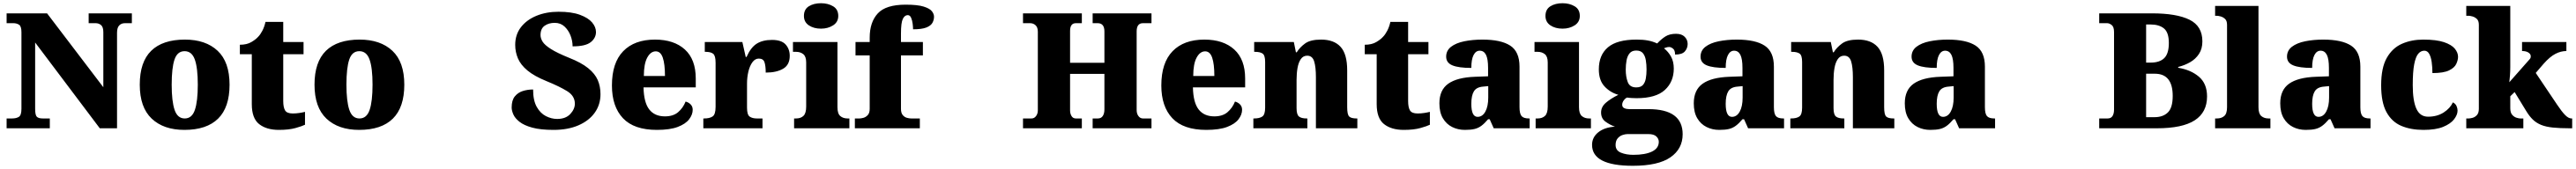

<svg xmlns="http://www.w3.org/2000/svg" viewBox="-20 -797 15977 1050"><path d="M21 0V-61H54Q81 -61 97 -71Q113 -81 113 -121V-597Q113 -634 98 -643.5Q83 -653 63 -653H21V-714H272L621 -255V-597Q621 -629 607 -641Q593 -653 573 -653H530V-714H798V-653H755Q733 -653 719.5 -639Q706 -625 706 -593V0H599L198 -533V-121Q198 -81 209 -71Q220 -61 246 -61H289V0Z M1124 10Q995 10 921 -60Q847 -130 847 -271Q847 -412 918 -481.5Q989 -551 1127 -551Q1256 -551 1330 -481.5Q1404 -412 1404 -271Q1404 -130 1333 -60Q1262 10 1124 10ZM1126 -61Q1171 -61 1189 -114.5Q1207 -168 1207 -271Q1207 -375 1188.5 -427Q1170 -479 1125 -479Q1080 -479 1062.5 -427Q1045 -375 1045 -271Q1045 -168 1063 -114.5Q1081 -61 1126 -61Z M1710 10Q1633 10 1587.5 -26Q1542 -62 1542 -150V-460H1468V-519Q1511 -519 1539 -535.5Q1567 -552 1581 -568Q1595 -582 1607.5 -606Q1620 -630 1627 -661H1737V-536H1863V-460H1737V-170Q1737 -130 1748.5 -111Q1760 -92 1796 -92Q1816 -92 1836 -95Q1856 -98 1872 -102V-22Q1854 -13 1813 -1.5Q1772 10 1710 10Z M2208 10Q2079 10 2005 -60Q1931 -130 1931 -271Q1931 -412 2002 -481.5Q2073 -551 2211 -551Q2340 -551 2414 -481.5Q2488 -412 2488 -271Q2488 -130 2417 -60Q2346 10 2208 10ZM2210 -61Q2255 -61 2273 -114.5Q2291 -168 2291 -271Q2291 -375 2272.5 -427Q2254 -479 2209 -479Q2164 -479 2146.5 -427Q2129 -375 2129 -271Q2129 -168 2147 -114.5Q2165 -61 2210 -61Z M3414 10Q3333 10 3282 -4Q3231 -18 3203 -40Q3175 -62 3164.5 -86Q3154 -110 3154 -129Q3154 -174 3173.5 -198Q3193 -222 3223 -231.5Q3253 -241 3287 -241Q3287 -173 3309.5 -133Q3332 -93 3366.5 -75.5Q3401 -58 3436 -58Q3489 -58 3517.5 -88.5Q3546 -119 3546 -153Q3546 -201 3498.5 -230.5Q3451 -260 3370 -293Q3294 -324 3252 -359Q3210 -394 3193 -434Q3176 -474 3176 -518Q3176 -582 3211.5 -628Q3247 -674 3308 -699Q3369 -724 3445 -724Q3526 -724 3577.5 -705Q3629 -686 3653 -657.5Q3677 -629 3677 -598Q3677 -561 3644.5 -535Q3612 -509 3532 -509Q3532 -543 3519 -576.5Q3506 -610 3481.5 -632.5Q3457 -655 3421 -655Q3384 -655 3358.5 -637Q3333 -619 3333 -579Q3333 -559 3346 -538Q3359 -517 3397.5 -492.5Q3436 -468 3510 -438Q3586 -408 3628.5 -373.5Q3671 -339 3688 -299.5Q3705 -260 3705 -212Q3705 -147 3669.5 -97Q3634 -47 3568.5 -18.5Q3503 10 3414 10Z M4055 10Q3913 10 3844.5 -62.5Q3776 -135 3776 -266Q3776 -407 3846 -479Q3916 -551 4043 -551Q4161 -551 4228.5 -489.5Q4296 -428 4296 -309V-254H3972Q3974 -160 4007.5 -117Q4041 -74 4105 -74Q4156 -74 4186.5 -100Q4217 -126 4233 -166Q4252 -161 4264.5 -148Q4277 -135 4277 -115Q4277 -85 4255 -56Q4233 -27 4184.5 -8.5Q4136 10 4055 10ZM4105 -325Q4105 -399 4091.5 -438.5Q4078 -478 4048 -478Q4016 -478 3995 -439Q3974 -400 3974 -325Z M4343 0V-61H4348Q4382 -61 4400.5 -73.5Q4419 -86 4419 -133V-407Q4419 -451 4404 -463Q4389 -475 4356 -475H4352V-536H4585L4606 -443H4611Q4637 -502 4674 -525.5Q4711 -549 4769 -549Q4828 -549 4853.5 -520.5Q4879 -492 4879 -450Q4879 -394 4838 -370Q4797 -346 4730 -346Q4730 -387 4722.5 -410Q4715 -433 4687 -433Q4664 -433 4647.5 -410.5Q4631 -388 4622.5 -352.5Q4614 -317 4614 -278V-128Q4614 -84 4630.5 -72.5Q4647 -61 4675 -61H4710V0Z M5073 -619Q5028 -619 4997.5 -639.5Q4967 -660 4967 -698Q4967 -739 4997.5 -758Q5028 -777 5073 -777Q5116 -777 5148 -758Q5180 -739 5180 -698Q5180 -660 5148 -639.5Q5116 -619 5073 -619ZM4906 0V-61H4918Q4947 -61 4964 -77Q4981 -93 4981 -135V-409Q4981 -446 4963 -460.5Q4945 -475 4918 -475H4899V-536H5175V-131Q5175 -91 5192.5 -76Q5210 -61 5238 -61H5249V0Z M5283 0V-61H5312Q5321 -61 5336 -65Q5351 -69 5363 -82Q5375 -95 5375 -121V-453H5287V-536H5375V-563Q5375 -659 5425 -713.5Q5475 -768 5598 -768Q5672 -768 5710 -756Q5748 -744 5761 -727Q5774 -710 5774 -693Q5774 -673 5764 -655Q5754 -637 5726 -626Q5698 -615 5644 -615Q5644 -629 5641.5 -649.5Q5639 -670 5632 -686.5Q5625 -703 5611 -703Q5592 -703 5580.5 -679.5Q5569 -656 5569 -588V-536H5705V-453H5569V-121Q5569 -95 5580 -82Q5591 -69 5606 -65Q5621 -61 5632 -61H5686V0Z M6326 0V-61H6379Q6396 -61 6407 -76Q6418 -91 6418 -111V-600Q6418 -627 6404 -640Q6390 -653 6370 -653H6326V-714H6691V-653H6654Q6618 -653 6618 -605V-407H6831V-602Q6831 -653 6789 -653H6758V-714H7123V-653H7070Q7031 -653 7031 -602V-113Q7031 -91 7042 -76Q7053 -61 7070 -61H7123V0H6758V-61H6790Q6811 -61 6821 -76.5Q6831 -92 6831 -117V-338H6618V-111Q6618 -91 6627 -76Q6636 -61 6654 -61H6691V0Z M7463 10Q7321 10 7252.5 -62.5Q7184 -135 7184 -266Q7184 -407 7254 -479Q7324 -551 7451 -551Q7569 -551 7636.5 -489.5Q7704 -428 7704 -309V-254H7380Q7382 -160 7415.5 -117Q7449 -74 7513 -74Q7564 -74 7594.5 -100Q7625 -126 7641 -166Q7660 -161 7672.5 -148Q7685 -135 7685 -115Q7685 -85 7663 -56Q7641 -27 7592.5 -8.5Q7544 10 7463 10ZM7513 -325Q7513 -399 7499.5 -438.5Q7486 -478 7456 -478Q7424 -478 7403 -439Q7382 -400 7382 -325Z M7755 0V-61H7759Q7793 -61 7810.5 -73Q7828 -85 7828 -128V-412Q7828 -453 7812.5 -464Q7797 -475 7764 -475H7760V-536H8006L8019 -472H8024Q8043 -503 8076 -527Q8109 -551 8175 -551Q8255 -551 8296 -506Q8337 -461 8337 -360V-131Q8337 -85 8349.5 -73Q8362 -61 8396 -61H8400V0H8143V-317Q8143 -381 8132 -416Q8121 -451 8089 -451Q8064 -451 8049.5 -430Q8035 -409 8029 -375Q8023 -341 8023 -301V-125Q8023 -85 8038 -73Q8053 -61 8086 -61H8090V0Z M8688 10Q8611 10 8565.5 -26Q8520 -62 8520 -150V-460H8446V-519Q8489 -519 8517 -535.5Q8545 -552 8559 -568Q8573 -582 8585.5 -606Q8598 -630 8605 -661H8715V-536H8841V-460H8715V-170Q8715 -130 8726.5 -111Q8738 -92 8774 -92Q8794 -92 8814 -95Q8834 -98 8850 -102V-22Q8832 -13 8791 -1.5Q8750 10 8688 10Z M9067 10Q9024 10 8988 -8Q8952 -26 8930.5 -62.5Q8909 -99 8909 -155Q8909 -238 8964 -277Q9019 -316 9130 -320L9211 -323V-375Q9211 -431 9198 -456.5Q9185 -482 9159 -482Q9135 -482 9121 -455Q9107 -428 9107 -375Q9028 -375 8989.5 -391Q8951 -407 8951 -445Q8951 -483 8981.5 -506.5Q9012 -530 9063.5 -540.5Q9115 -551 9176 -551Q9291 -551 9348.5 -513.5Q9406 -476 9406 -383V-131Q9406 -91 9418.5 -76Q9431 -61 9465 -61H9469V0H9246L9221 -56H9211Q9189 -30 9169.5 -15.5Q9150 -1 9126.5 4.5Q9103 10 9067 10ZM9146 -71Q9176 -71 9194 -103.5Q9212 -136 9212 -191V-262L9181 -259Q9139 -256 9123 -229.5Q9107 -203 9107 -152Q9107 -71 9146 -71Z M9673 -619Q9628 -619 9597.5 -639.5Q9567 -660 9567 -698Q9567 -739 9597.5 -758Q9628 -777 9673 -777Q9716 -777 9748 -758Q9780 -739 9780 -698Q9780 -660 9748 -639.5Q9716 -619 9673 -619ZM9506 0V-61H9518Q9547 -61 9564 -77Q9581 -93 9581 -135V-409Q9581 -446 9563 -460.5Q9545 -475 9518 -475H9499V-536H9775V-131Q9775 -91 9792.5 -76Q9810 -61 9838 -61H9849V0Z M10109 233Q9856 233 9856 103Q9856 56 9894.5 25Q9933 -6 9998 -10Q9967 -21 9939.5 -41Q9912 -61 9912 -98Q9912 -133 9941.5 -158.5Q9971 -184 10019 -208Q9969 -222 9933.5 -260Q9898 -298 9898 -366Q9898 -455 9954.5 -503Q10011 -551 10132 -551Q10172 -551 10202 -545.5Q10232 -540 10260 -527Q10285 -554 10311 -570.5Q10337 -587 10377 -587Q10412 -587 10430.5 -568.5Q10449 -550 10449 -524Q10449 -498 10432 -478Q10415 -458 10371 -458Q10371 -485 10358 -495Q10345 -505 10335 -505Q10324 -505 10316 -502Q10308 -499 10302 -497Q10328 -477 10345.5 -446Q10363 -415 10363 -371Q10363 -289 10307.5 -238Q10252 -187 10132 -187Q10122 -187 10102 -188Q10082 -189 10074 -191Q10064 -188 10053.5 -174.5Q10043 -161 10043 -146Q10043 -131 10056 -125Q10069 -119 10086 -119H10206Q10418 -119 10418 37Q10418 128 10342 180.5Q10266 233 10109 233ZM10130 -254Q10158 -254 10171.5 -269Q10185 -284 10189.5 -309.5Q10194 -335 10194 -365Q10194 -396 10189.5 -423Q10185 -450 10171.5 -466.5Q10158 -483 10130 -483Q10103 -483 10089 -466Q10075 -449 10070 -422Q10065 -395 10065 -364Q10065 -320 10077.5 -287Q10090 -254 10130 -254ZM10112 165Q10186 165 10228 144.5Q10270 124 10270 84Q10270 65 10254.5 50.5Q10239 36 10205 36H10076Q10062 36 10044.5 42Q10027 48 10014.5 63Q10002 78 10002 104Q10002 138 10035 151.5Q10068 165 10112 165Z M10645 10Q10602 10 10566 -8Q10530 -26 10508.5 -62.5Q10487 -99 10487 -155Q10487 -238 10542 -277Q10597 -316 10708 -320L10789 -323V-375Q10789 -431 10776 -456.5Q10763 -482 10737 -482Q10713 -482 10699 -455Q10685 -428 10685 -375Q10606 -375 10567.5 -391Q10529 -407 10529 -445Q10529 -483 10559.5 -506.5Q10590 -530 10641.5 -540.5Q10693 -551 10754 -551Q10869 -551 10926.5 -513.5Q10984 -476 10984 -383V-131Q10984 -91 10996.5 -76Q11009 -61 11043 -61H11047V0H10824L10799 -56H10789Q10767 -30 10747.5 -15.5Q10728 -1 10704.5 4.5Q10681 10 10645 10ZM10724 -71Q10754 -71 10772 -103.5Q10790 -136 10790 -191V-262L10759 -259Q10717 -256 10701 -229.5Q10685 -203 10685 -152Q10685 -71 10724 -71Z M11086 0V-61H11090Q11124 -61 11141.5 -73Q11159 -85 11159 -128V-412Q11159 -453 11143.5 -464Q11128 -475 11095 -475H11091V-536H11337L11350 -472H11355Q11374 -503 11407 -527Q11440 -551 11506 -551Q11586 -551 11627 -506Q11668 -461 11668 -360V-131Q11668 -85 11680.5 -73Q11693 -61 11727 -61H11731V0H11474V-317Q11474 -381 11463 -416Q11452 -451 11420 -451Q11395 -451 11380.5 -430Q11366 -409 11360 -375Q11354 -341 11354 -301V-125Q11354 -85 11369 -73Q11384 -61 11417 -61H11421V0Z M11954 10Q11911 10 11875 -8Q11839 -26 11817.5 -62.5Q11796 -99 11796 -155Q11796 -238 11851 -277Q11906 -316 12017 -320L12098 -323V-375Q12098 -431 12085 -456.5Q12072 -482 12046 -482Q12022 -482 12008 -455Q11994 -428 11994 -375Q11915 -375 11876.5 -391Q11838 -407 11838 -445Q11838 -483 11868.5 -506.5Q11899 -530 11950.5 -540.5Q12002 -551 12063 -551Q12178 -551 12235.5 -513.5Q12293 -476 12293 -383V-131Q12293 -91 12305.5 -76Q12318 -61 12352 -61H12356V0H12133L12108 -56H12098Q12076 -30 12056.5 -15.5Q12037 -1 12013.5 4.5Q11990 10 11954 10ZM12033 -71Q12063 -71 12081 -103.5Q12099 -136 12099 -191V-262L12068 -259Q12026 -256 12010 -229.5Q11994 -203 11994 -152Q11994 -71 12033 -71Z M13002 0V-61H13054Q13075 -61 13084.5 -76Q13094 -91 13094 -116V-598Q13094 -630 13079.5 -641.5Q13065 -653 13051 -653H13002V-714H13330Q13482 -714 13562 -674.5Q13642 -635 13642 -540Q13642 -494 13621 -462Q13600 -430 13566 -410.5Q13532 -391 13492 -381V-376Q13571 -363 13621 -320Q13671 -277 13671 -198Q13671 -99 13594.5 -49.5Q13518 0 13360 0ZM13321 -408Q13377 -408 13405.5 -436Q13434 -464 13434 -530Q13434 -595 13404 -620Q13374 -645 13319 -645H13293V-408ZM13345 -69Q13398 -69 13428 -98.5Q13458 -128 13458 -201Q13458 -339 13347 -339H13293V-69Z M13721 0V-61H13732Q13760 -61 13777.5 -76Q13795 -91 13795 -131V-643Q13795 -668 13782.5 -679.5Q13770 -691 13755 -695Q13740 -699 13732 -699H13721V-760H13990V-131Q13990 -91 14007.5 -76Q14025 -61 14053 -61H14064V0Z M14283 10Q14240 10 14204 -8Q14168 -26 14146.5 -62.5Q14125 -99 14125 -155Q14125 -238 14180 -277Q14235 -316 14346 -320L14427 -323V-375Q14427 -431 14414 -456.5Q14401 -482 14375 -482Q14351 -482 14337 -455Q14323 -428 14323 -375Q14244 -375 14205.5 -391Q14167 -407 14167 -445Q14167 -483 14197.5 -506.5Q14228 -530 14279.5 -540.5Q14331 -551 14392 -551Q14507 -551 14564.5 -513.5Q14622 -476 14622 -383V-131Q14622 -91 14634.5 -76Q14647 -61 14681 -61H14685V0H14462L14437 -56H14427Q14405 -30 14385.5 -15.5Q14366 -1 14342.5 4.5Q14319 10 14283 10ZM14362 -71Q14392 -71 14410 -103.5Q14428 -136 14428 -191V-262L14397 -259Q14355 -256 14339 -229.5Q14323 -203 14323 -152Q14323 -71 14362 -71Z M15014 10Q14935 10 14876 -15Q14817 -40 14784 -100.5Q14751 -161 14751 -267Q14751 -376 14786 -437.5Q14821 -499 14880 -525Q14939 -551 15012 -551Q15094 -551 15141 -535Q15188 -519 15208 -494.5Q15228 -470 15228 -444Q15228 -424 15217 -400Q15206 -376 15172 -359.5Q15138 -343 15069 -343Q15069 -380 15064.5 -411.5Q15060 -443 15049 -462.5Q15038 -482 15019 -482Q14997 -482 14981 -463Q14965 -444 14956 -397.5Q14947 -351 14947 -268Q14947 -171 14969.5 -121.5Q14992 -72 15042 -72Q15098 -72 15138.5 -98Q15179 -124 15196 -161Q15212 -153 15218.5 -138.5Q15225 -124 15225 -110Q15225 -84 15203.5 -56Q15182 -28 15136 -9Q15090 10 15014 10Z M15279 0V-61H15294Q15303 -61 15318 -65Q15333 -69 15345 -82Q15357 -95 15357 -121V-643Q15357 -668 15344.5 -679.5Q15332 -691 15317 -695Q15302 -699 15294 -699H15279V-760H15552V-379Q15552 -354 15550 -327Q15548 -300 15546 -286L15673 -430Q15678 -436 15678.5 -441Q15679 -446 15679 -448Q15679 -461 15664.5 -470.5Q15650 -480 15625 -480V-536H15900V-480Q15866 -480 15832 -462.5Q15798 -445 15759 -401L15710 -344L15843 -146Q15871 -104 15892 -82.5Q15913 -61 15932 -61H15936V0H15922Q15859 0 15816 -4.5Q15773 -9 15743.5 -21Q15714 -33 15692.5 -53.5Q15671 -74 15651 -107L15579 -225L15552 -199V-125Q15552 -97 15564 -83.5Q15576 -70 15591 -65.5Q15606 -61 15614 -61H15633V0Z"/></svg>

Font: Noto Serif Hentaigana Black
Style: Regular
Weight: 900
Designer: Kazuhiro Yamada
Foundry: nipponia
Version: Version 1.000; ttfautohint (v1.8.4.7-5d5b)